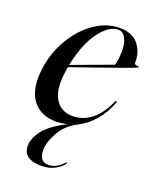

<svg xmlns="http://www.w3.org/2000/svg" viewBox="-124 -517 641 792"><g transform="rotate(20 196.0 -121.0)"><path d="M247 159Q235 175.5 210.5 188.2Q186 201 153.5 201Q73 201 73 141.5Q73 110 100.2 73.8Q127.5 37.5 196 3Q178 6.5 168 7.5Q158 8.5 146.5 8.5Q79 8.5 43.8 -39Q8.5 -86.5 20.5 -178Q30.5 -251 66.5 -311.5Q102.5 -372 154.8 -408.2Q207 -444.5 265.5 -444.5Q320 -444.5 346.8 -411Q373.5 -377.5 372 -333Q371.5 -321 386 -322.5Q391 -323 392 -320Q392.5 -317 387.5 -315Q357 -303 313 -287.5Q269 -272 218.5 -254.2Q168 -236.5 117.5 -219Q115.5 -207.5 114 -195.5Q103 -118.5 127.8 -77.2Q152.5 -36 204.5 -36Q248.5 -36 285.2 -64Q322 -92 348 -151Q350.5 -156.5 353.5 -156Q357.5 -155 355 -148Q318 -52.5 237.5 -11Q188.5 14 163.8 57.8Q139 101.5 139 137.5Q139 187.5 180 187.5Q197.5 187.5 214.5 178Q231.5 168.5 242 155.5Q245.5 151 248.5 152.5Q250.5 154 247 159ZM262 -435.5Q219.5 -435.5 179.2 -380.2Q139 -325 119.5 -229.5Q164 -246 209.8 -263Q255.5 -280 297 -295Q304.5 -323.5 305 -354.5Q305.5 -390 293.8 -412.8Q282 -435.5 262 -435.5Z"/></g></svg>

Font: Fraunces 144pt
Style: Italic
Weight: 400
Italic angle: -16°
Version: Version 1.000;[b76b70a41]